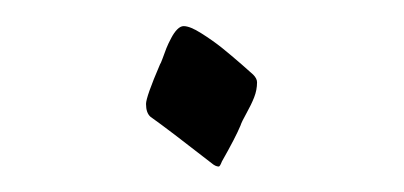

<svg xmlns="http://www.w3.org/2000/svg" viewBox="-20 -230 309 147"><path d="M102.5 -180.7Q103 -181.2 104.5 -185.3Q106 -189.5 107.4 -193.1Q108.9 -196.8 111.1 -200.9Q113.3 -205.1 115.7 -207.5Q118.2 -210 120.6 -210Q125.5 -210 134 -204.6Q142.6 -199.2 149.9 -193.4Q157.2 -187.5 165 -180.7Q172.9 -173.8 173.8 -172.9Q176.8 -169.9 176.8 -167Q176.8 -161.1 174.6 -155.5Q172.4 -149.9 168.7 -143.3Q165 -136.7 164.1 -133.8Q160.2 -124.5 149.9 -106.4Q148.4 -102.5 147.5 -102.5Q145 -102.5 142.1 -105Q108.9 -130.9 95.2 -140.6Q91.8 -143.6 91.8 -150.4Q91.8 -155.8 102.5 -180.7Z"/></svg>

Font: Noon
Style: Regular
Weight: 400
Designer: Mohammad Saleh Souzanchi
Foundry: Farsi Font Store
Version: Version 0.09